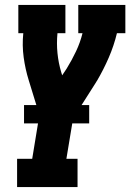

<svg xmlns="http://www.w3.org/2000/svg" viewBox="-20 -550 540 775"><path d="M49 205V91H110L139 -86L96 -226Q82 -271 75.5 -319Q69 -367 74 -416H54V-530H244V-416H212Q208 -375 212 -335.5Q216 -296 227 -259L231 -246L249 -273Q270 -307 287 -343Q304 -379 313 -416H296V-530H486V-416H452Q440 -366 419 -317.5Q398 -269 371 -223L370 -222Q369 -220 367.5 -217.5Q366 -215 364 -212L275 -72L248 91H293V205ZM77 -52V-126H340V-52Z"/></svg>

Font: Iosevka Curly Slab HvObl
Style: Regular
Weight: 900
Italic angle: -9°
Monospace: yes
Designer: Belleve Invis
Foundry: Belleve Invis
Version: Version 11.1.0; ttfautohint (v1.8.3)